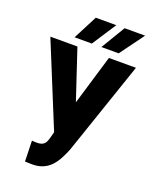

<svg xmlns="http://www.w3.org/2000/svg" viewBox="-165 -993 881 1097"><g transform="rotate(20 275.5 -445.0)"><path d="M238.3 -263.7 372.1 -710.9H536.6L342.8 -143.1Q330.6 -112.8 315.9 -85Q301.3 -57.1 281.2 -35.6Q261.2 -14.2 233.6 -2Q206.1 10.3 168.9 10.3Q159.7 10.3 146.5 9.8Q133.3 9.3 124 9.3L120.6 -116.7Q126 -115.7 136.2 -115.5Q146.5 -115.2 150.4 -115.2Q173.3 -115.2 186 -122.6Q198.7 -129.9 205.3 -144.8Q211.9 -159.7 216.8 -181.2ZM180.7 -710.9 289.1 -385.3 337.4 -201.7 224.6 -201.2 16.1 -710.9ZM310.5 -754.9 398.4 -901.4H522.9L415.5 -754.9ZM147.5 -754.9 223.1 -901.4H347.7L252.4 -754.9Z"/></g></svg>

Font: Roboto Condensed ExtraBold
Style: Regular
Weight: 800
Designer: Christian Robertson
Foundry: Google
Version: Version 3.008; 2023